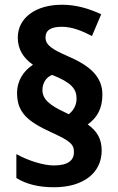

<svg xmlns="http://www.w3.org/2000/svg" viewBox="-20 -784 498 810"><path d="M52 -391C52 -307 100 -270 198 -225C277 -189 292 -175 292 -142C292 -109 269 -86 207 -86C161 -86 95 -108 49 -134V-33C91 -7 143 6 208 6C332 6 409 -55 409 -149C409 -197 390 -231 350 -259C388 -286 412 -324 412 -385C412 -462 357 -508 266 -547C202 -575 172 -593 172 -626C172 -656 194 -671 241 -671C284 -671 326 -654 368 -632L407 -724C354 -748 302 -764 241 -764C131 -764 55 -709 55 -625C55 -577 78 -539 119 -511C80 -485 52 -445 52 -391ZM159 -404C159 -435 176 -459 200 -468C281 -436 303 -409 303 -368C303 -338 288 -316 270 -302L254 -310C189 -340 159 -366 159 -404Z"/></svg>

Font: Noto Sans Myanmar SemiCondensed
Style: Bold
Weight: 700
Width: 4
Designer: Monotype Design Team
Foundry: Monotype Imaging Inc.
Version: Version 2.107